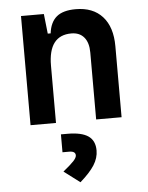

<svg xmlns="http://www.w3.org/2000/svg" viewBox="-56 -573 698 907"><g transform="rotate(-5 293.0 -119.0)"><path d="M388.2 0V-317.4Q388.2 -364.3 366.9 -389.6Q345.7 -415 306.6 -415Q197.8 -415 197.8 -271.5V0H77.1V-517.6H185.5L195.8 -423.8H209.5Q215.8 -476.1 246.1 -501.7Q276.4 -527.3 336.9 -527.3Q418.9 -527.3 463.9 -477.5Q508.8 -427.7 508.8 -336.9V0ZM288.6 289.1 212.9 231.9Q248.5 203.1 263.2 187.3Q277.8 171.4 277.8 160.6Q277.8 140.6 248 140.6H216.3V55.7H247.1Q314 55.7 345.7 77.6Q377.4 99.6 377.4 146Q377.4 181.6 356.2 215.1Q335 248.5 288.6 289.1Z"/></g></svg>

Font: Cascadia Code SemiBold
Style: Regular
Weight: 600
Monospace: yes
Designer: Aaron Bell
Foundry: Saja Typeworks
Version: Version 2404.023; ttfautohint (v1.8.4)